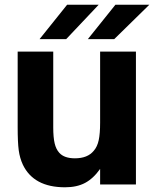

<svg xmlns="http://www.w3.org/2000/svg" viewBox="-20 -783 655 815"><path d="M77 -84Q64 -112 59.5 -145Q55 -178 55 -244V-564H206V-242Q206 -200 212 -174.5Q218 -149 232 -134Q253 -111 298 -111Q352 -111 378 -143Q393 -160 399 -188Q405 -216 405 -262V-564H557V0H405V-66Q376 -25 341 -6.5Q306 12 256 12Q123 12 77 -84ZM261 -617H148L265 -763H399ZM465 -617H353L470 -763H614Z"/></svg>

Font: Open Sauce One ExtraBold
Style: Regular
Weight: 800
Designer: Alfredo Marco Pradil
Foundry: Creative Sauce Fz LLC
Version: Version 1.477